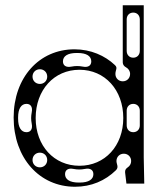

<svg xmlns="http://www.w3.org/2000/svg" viewBox="-20 -700 632 732"><path d="M266 12C328 12 381 -11 422 -51C434 -63 424 -74 424 -86C424 -102 436 -114 452 -114C468 -114 480 -102 480 -86C480 -76 475 -67 467 -62C460 -57 456 -52 457 -42L462 0H530L528 -100V-680H448V-462C448 -454 453 -447 461 -443C470 -438 476 -429 476 -418C476 -402 464 -390 448 -390C432 -390 420 -402 420 -418C420 -434 430 -441 418 -452C380 -488 326 -512 264 -512C129 -512 32 -404 32 -252C32 -98 130 12 266 12ZM283 -68C186 -68 116 -144 116 -250C116 -357 186 -434 283 -434C380 -434 450 -357 450 -250C450 -144 380 -68 283 -68ZM132 -62C116 -62 104 -74 104 -90C104 -106 116 -118 132 -118C148 -118 160 -106 160 -90C160 -74 148 -62 132 -62ZM228 -36C228 -52 240 -60 260 -56C276 -53 288 -53 304 -56C324 -60 336 -52 336 -36C336 -16 318 -4 284 -4H280C246 -4 228 -16 228 -36ZM81 -196C61 -196 49 -214 49 -248V-252C49 -286 61 -304 81 -304C97 -304 105 -292 101 -272C98 -256 98 -244 101 -228C105 -208 97 -196 81 -196ZM132 -380C116 -380 104 -392 104 -408C104 -424 116 -436 132 -436C148 -436 160 -424 160 -408C160 -392 148 -380 132 -380ZM220 -466C220 -486 238 -498 272 -498H276C310 -498 328 -486 328 -466C328 -450 316 -442 296 -446C280 -449 268 -449 252 -446C232 -442 220 -450 220 -466ZM488 -480C473 -480 463 -491 463 -506V-626C463 -641 473 -652 488 -652C503 -652 513 -641 513 -626V-506C513 -491 503 -480 488 -480ZM488 -196C473 -196 463 -207 463 -222V-278C463 -293 473 -304 488 -304C503 -304 513 -293 513 -278V-222C513 -207 503 -196 488 -196Z"/></svg>

Font: Apfel Grotezk Brukt
Style: Regular
Weight: 300
Designer: Luigi Gorlero
Foundry: © 2023, Luigi Gorlero & Collletttivo
Version: Version 2.000;Glyphs 3.2 (3217)